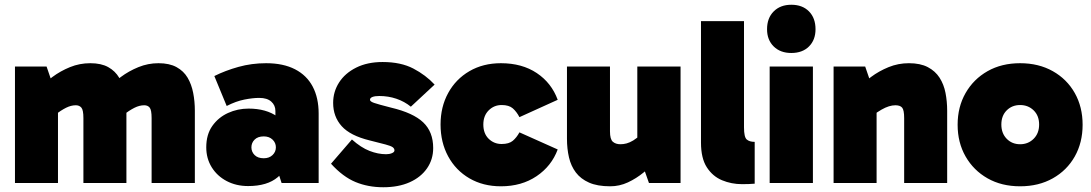

<svg xmlns="http://www.w3.org/2000/svg" viewBox="-20 -770 4592 808"><path d="M43 0V-490H176L212 -385L143 -394Q167 -421 200.5 -446Q234 -471 274.5 -487.5Q315 -504 360 -504Q406 -504 435.5 -487.5Q465 -471 481.5 -443Q498 -415 505 -379Q512 -343 512 -304V0H331V-273Q331 -307 322.5 -317Q314 -327 299 -327Q279 -327 258 -316.5Q237 -306 209 -285L164 -373H224V0ZM618 0V-273Q618 -307 610 -317Q602 -327 587 -327Q567 -327 546 -316.5Q525 -306 497 -285L431 -394Q455 -421 488.5 -446Q522 -471 562.5 -487.5Q603 -504 647 -504Q693 -504 723 -487.5Q753 -471 769.5 -443Q786 -415 793 -379Q800 -343 800 -304V0Z M1024 13Q974 13 934 -8Q894 -29 871 -66Q848 -103 848 -150Q848 -204 873.5 -240Q899 -276 939.5 -294.5Q980 -313 1026 -313Q1100 -313 1147.5 -279Q1195 -245 1208 -177L1139 -197V-303Q1139 -327 1121.5 -342.5Q1104 -358 1071 -358Q1044 -358 1008.5 -351Q973 -344 934 -324L882 -450Q928 -473 983.5 -488.5Q1039 -504 1100 -504Q1172 -504 1221.5 -478.5Q1271 -453 1296 -405.5Q1321 -358 1321 -292V0H1165L1133 -99L1208 -123Q1193 -62 1149 -24.5Q1105 13 1024 13ZM1090 -104Q1113 -104 1127 -117.5Q1141 -131 1141 -150Q1141 -169 1127 -182.5Q1113 -196 1090 -196Q1065 -196 1051.5 -182.5Q1038 -169 1038 -150Q1038 -131 1051.5 -117.5Q1065 -104 1090 -104Z M1593 18Q1529 18 1476 -4Q1423 -26 1373 -81L1461 -183Q1499 -149 1535 -135Q1571 -121 1605 -121Q1619 -121 1629.5 -125.5Q1640 -130 1640 -137Q1640 -145 1632.5 -150.5Q1625 -156 1602.5 -162Q1580 -168 1536 -179Q1454 -199 1418 -239Q1382 -279 1382 -337Q1382 -384 1407 -423Q1432 -462 1479 -485.5Q1526 -509 1590 -509Q1667 -509 1719.5 -481.5Q1772 -454 1809 -414L1709 -321Q1682 -343 1648 -354.5Q1614 -366 1576 -366Q1558 -366 1547.5 -362Q1537 -358 1537 -350Q1537 -343 1554 -337Q1571 -331 1626 -317Q1719 -295 1761 -255Q1803 -215 1803 -147Q1803 -99 1777 -61.5Q1751 -24 1704 -3Q1657 18 1593 18Z M2088 14Q2013 14 1955.5 -19.5Q1898 -53 1866 -112Q1834 -171 1834 -246Q1834 -320 1866 -378.5Q1898 -437 1955.5 -470.5Q2013 -504 2088 -504Q2177 -504 2239 -462.5Q2301 -421 2327 -350L2166 -277Q2154 -300 2138 -314Q2122 -328 2091 -328Q2059 -328 2036.5 -305.5Q2014 -283 2014 -246Q2014 -208 2036.5 -186Q2059 -164 2091 -164Q2122 -164 2138 -177.5Q2154 -191 2166 -213L2327 -141Q2301 -71 2238 -28.5Q2175 14 2088 14Z M2548 14Q2494 14 2459 -1.5Q2424 -17 2403.5 -44Q2383 -71 2374.5 -107.5Q2366 -144 2366 -186V-490H2547V-217Q2547 -184 2559 -173.5Q2571 -163 2591 -163Q2604 -163 2617 -166.5Q2630 -170 2645 -179Q2660 -188 2678 -205L2722 -117H2662V-490H2844V0H2711L2674 -105L2743 -96Q2720 -70 2689 -44.5Q2658 -19 2622.5 -2.5Q2587 14 2548 14Z M3103 5Q3058 5 3018.5 -11.5Q2979 -28 2954.5 -66Q2930 -104 2930 -170V-681H3111V-234Q3111 -193 3122.5 -183Q3134 -173 3156 -173V3Q3148 4 3131 4.5Q3114 5 3103 5Z M3401 0H3219V-490H3401ZM3208 -647Q3208 -694 3236 -722Q3264 -750 3310 -750Q3357 -750 3384.5 -722Q3412 -694 3412 -647Q3412 -602 3384.5 -574.5Q3357 -547 3310 -547Q3264 -547 3236 -574.5Q3208 -602 3208 -647Z M3805 -504Q3853 -504 3884.5 -487.5Q3916 -471 3934 -443Q3952 -415 3959 -379Q3966 -343 3966 -304V0H3785V-273Q3785 -307 3776.5 -317Q3768 -327 3748 -327Q3735 -327 3720.5 -322.5Q3706 -318 3689.5 -308.5Q3673 -299 3654 -285L3609 -373H3669V0H3488V-490H3621L3657 -385L3588 -394Q3612 -421 3645.5 -446Q3679 -471 3719.5 -487.5Q3760 -504 3805 -504Z M4273 14Q4195 14 4136 -19.5Q4077 -53 4043.5 -111.5Q4010 -170 4010 -245Q4010 -320 4043.5 -378.5Q4077 -437 4136 -470.5Q4195 -504 4273 -504Q4351 -504 4410.5 -470.5Q4470 -437 4503 -378.5Q4536 -320 4536 -245Q4536 -170 4503 -111.5Q4470 -53 4410.5 -19.5Q4351 14 4273 14ZM4273 -163Q4307 -163 4330 -186Q4353 -209 4353 -246Q4353 -283 4330 -305.5Q4307 -328 4273 -328Q4239 -328 4216.5 -305.5Q4194 -283 4194 -246Q4194 -209 4216.5 -186Q4239 -163 4273 -163Z"/></svg>

Font: Gabarito Black
Style: Regular
Weight: 900
Designer: Leandro Assis / Alvaro Franca / Felipe Casaprima
Foundry: Naipe Foundry
Version: Version 1.000